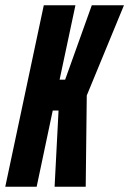

<svg xmlns="http://www.w3.org/2000/svg" viewBox="-34 -708 490 728"><path d="M-14 0 132 -688H252L192 -406H213L314 -688H436L295 -346L291 0H173L188 -289H166L105 0Z"/></svg>

Font: Saira Ultra Condensed ExtraBold
Style: Italic
Weight: 800
Width: 1
Italic angle: -12°
Designer: Hector Gatti with collaboration of the Omnibus-Type team
Foundry: Omnibus-Type
Version: Version 1.001; ttfautohint (v1.8)